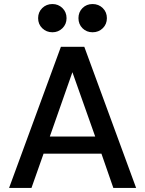

<svg xmlns="http://www.w3.org/2000/svg" viewBox="-20 -932 719 952"><path d="M25 0 282 -700H398L655 0H542L483 -170H196L136 0ZM227 -255H452L339 -574ZM240 -772Q210 -772 189.5 -792Q169 -812 169 -842Q169 -872 189.5 -892Q210 -912 240 -912Q269 -912 289.5 -892Q310 -872 310 -842Q310 -812 289.5 -792Q269 -772 240 -772ZM439 -772Q409 -772 389 -792Q369 -812 369 -842Q369 -872 389 -892Q409 -912 439 -912Q469 -912 489.5 -892Q510 -872 510 -842Q510 -812 489.5 -792Q469 -772 439 -772Z"/></svg>

Font: Rethink Sans Medium
Style: Regular
Weight: 500
Designer: The Rethink Sans project authors (Hans Thiessen). DM Sans designed by Colophon Foundry.
Foundry: Rethink Communications LLC
Version: Version 1.001